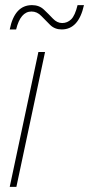

<svg xmlns="http://www.w3.org/2000/svg" viewBox="-20 -730 348 750"><path d="M43 -615Q60 -685 103 -685Q125 -685 141.5 -667.5Q158 -650 176 -632.5Q194 -615 221 -615Q287 -615 308 -710H283Q273 -669 258 -654.5Q243 -640 223 -640Q203 -640 186.5 -657.5Q170 -675 151.5 -692.5Q133 -710 105 -710Q37 -710 18 -615ZM44 0 156 -527H130L18 0Z"/></svg>

Font: Noto Sans Display SemiCondensed Thin
Style: Italic
Weight: 250
Width: 4
Designer: Monotype Design team
Foundry: Monotype Imaging Inc.
Version: 1.000